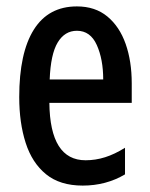

<svg xmlns="http://www.w3.org/2000/svg" viewBox="-20 -620 468 599"><path d="M220 -600Q277 -600 315 -568.5Q353 -537 372 -483Q391 -429 391 -360V-299H134Q136 -120 247 -120Q278 -120 308 -129.5Q338 -139 370 -159V-76Q311 -41 238 -41Q167 -41 123.5 -76.5Q80 -112 60 -174.5Q40 -237 40 -317Q40 -455 85.5 -527.5Q131 -600 220 -600ZM220 -524Q182 -524 160 -487.5Q138 -451 135 -372H302Q302 -435 282 -479.5Q262 -524 220 -524Z"/></svg>

Font: Noto Sans Tamil UI ExtraCondensed Medium
Style: Regular
Weight: 500
Width: 2
Designer: Jelle Bosma - Monotype Design Team
Foundry: Monotype Imaging Inc.
Version: Version 2.004; ttfautohint (v1.8.4.7-5d5b)